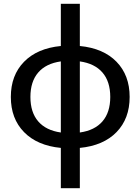

<svg xmlns="http://www.w3.org/2000/svg" viewBox="-20 -770 739 1010"><path d="M400 -528Q524 -516 593 -445Q662 -374 662 -260Q662 -146 593 -75Q524 -4 400 8V220H300V8Q176 -4 106.5 -75Q37 -146 37 -260Q37 -374 106.5 -445Q176 -516 300 -528V-750H400ZM400 -73Q478 -84 519 -131.5Q560 -179 560 -260Q560 -341 519 -388.5Q478 -436 400 -447ZM300 -447Q222 -436 181 -388.5Q140 -341 140 -260Q140 -179 181 -131.5Q222 -84 300 -73Z"/></svg>

Font: Mplus 1p Medium
Style: Regular
Weight: 500
Version: Version 1.061